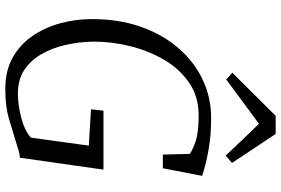

<svg xmlns="http://www.w3.org/2000/svg" viewBox="-184 -844 1037 708"><g transform="rotate(90 334.0 -490.5)"><path d="M308.5 8Q241.5 8 193 -19.2Q144.5 -46.5 113.2 -92Q82 -137.5 66.8 -193.2Q51.5 -249 51 -306Q50 -407.5 78.5 -489.5Q107 -571.5 157.5 -630Q208 -688.5 274 -719.8Q340 -751 414 -751Q464 -751 501.2 -746.2Q538.5 -741.5 565.2 -735.2Q592 -729 609.5 -724Q614.5 -722.5 619.2 -721Q624 -719.5 629 -718L601 -573H550.5L548 -672.5Q528.5 -685.5 497.5 -695.2Q466.5 -705 405.5 -705Q336 -705 284.8 -669.5Q233.5 -634 200 -576Q166.5 -518 150 -449.5Q133.5 -381 134 -315.5Q135 -264.5 146 -215.2Q157 -166 179.8 -126Q202.5 -86 238.2 -62.2Q274 -38.5 324.5 -38.5Q366.5 -38.5 413.5 -50.5Q460.5 -62.5 488 -86L517.5 -300L383.5 -308L388.5 -354H606L562 -45.5Q548 -45.5 533.5 -40.5Q519 -35.5 498 -29.5Q462 -18.5 417.5 -5.2Q373 8 308.5 8ZM248.5 -829 407.5 -989H474.5L581.5 -828L554 -805Q525 -835.5 495.8 -866.5Q466.5 -897.5 437 -927.5Q396 -897.5 355.8 -867.5Q315.5 -837.5 274 -807Z"/></g></svg>

Font: Merriweather 24pt Light
Style: Italic
Weight: 300
Italic angle: -7.8°
Version: Version 2.101